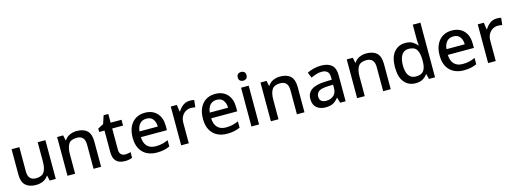

<svg xmlns="http://www.w3.org/2000/svg" viewBox="-7 -1664 6910 2578"><g transform="rotate(-15 3448.5 -375.0)"><path d="M546 -539V0H461L446 -71H441Q414 -29 368.5 -9.5Q323 10 271 10Q177 10 126.5 -37Q76 -84 76 -186V-539H184V-202Q184 -77 293 -77Q376 -77 407.5 -126Q439 -175 439 -267V-539Z M982 -549Q1077 -549 1126.5 -502Q1176 -455 1176 -351V0H1071V-336Q1071 -461 960 -461Q877 -461 846 -412Q815 -363 815 -272V0H709V-539H793L808 -466H813Q840 -508 885 -528.5Q930 -549 982 -549Z M1531 -76Q1552 -76 1573.5 -79.5Q1595 -83 1609 -89V-9Q1592 -1 1564.5 4.5Q1537 10 1508 10Q1463 10 1426.5 -5Q1390 -20 1368 -57Q1346 -94 1346 -161V-458H1272V-506L1350 -546L1388 -660H1453V-539H1604V-458H1453V-165Q1453 -120 1475 -98Q1497 -76 1531 -76Z M1929 -549Q2035 -549 2096 -483.5Q2157 -418 2157 -305V-246H1795Q1797 -164 1839 -120Q1881 -76 1957 -76Q2008 -76 2048.5 -85.5Q2089 -95 2131 -114V-26Q2090 -8 2048.5 1Q2007 10 1950 10Q1872 10 1812.5 -21Q1753 -52 1719.5 -113.5Q1686 -175 1686 -266Q1686 -356 1716.5 -419Q1747 -482 1801.5 -515.5Q1856 -549 1929 -549ZM1930 -467Q1872 -467 1838 -430Q1804 -393 1797 -325H2051Q2050 -388 2020.5 -427.5Q1991 -467 1930 -467Z M2554 -549Q2588 -549 2616 -543L2604 -444Q2592 -447 2576 -449Q2560 -451 2544 -451Q2506 -451 2472 -431.5Q2438 -412 2416.5 -374.5Q2395 -337 2395 -283V0H2289V-539H2373L2387 -443H2392Q2417 -486 2458 -517.5Q2499 -549 2554 -549Z M2906 -549Q3012 -549 3073 -483.5Q3134 -418 3134 -305V-246H2772Q2774 -164 2816 -120Q2858 -76 2934 -76Q2985 -76 3025.5 -85.5Q3066 -95 3108 -114V-26Q3067 -8 3025.5 1Q2984 10 2927 10Q2849 10 2789.5 -21Q2730 -52 2696.5 -113.5Q2663 -175 2663 -266Q2663 -356 2693.5 -419Q2724 -482 2778.5 -515.5Q2833 -549 2906 -549ZM2907 -467Q2849 -467 2815 -430Q2781 -393 2774 -325H3028Q3027 -388 2997.5 -427.5Q2968 -467 2907 -467Z M3320 -744Q3344 -744 3362 -730Q3380 -716 3380 -683Q3380 -651 3362 -636.5Q3344 -622 3320 -622Q3295 -622 3277 -636.5Q3259 -651 3259 -683Q3259 -716 3277 -730Q3295 -744 3320 -744ZM3372 -539V0H3266V-539Z M3809 -549Q3904 -549 3953.5 -502Q4003 -455 4003 -351V0H3898V-336Q3898 -461 3787 -461Q3704 -461 3673 -412Q3642 -363 3642 -272V0H3536V-539H3620L3635 -466H3640Q3667 -508 3712 -528.5Q3757 -549 3809 -549Z M4378 -548Q4476 -548 4525.5 -503.5Q4575 -459 4575 -365V0H4499L4478 -75H4474Q4439 -31 4400.5 -10.5Q4362 10 4294 10Q4221 10 4173 -29.5Q4125 -69 4125 -153Q4125 -234 4187.5 -277.5Q4250 -321 4379 -325L4470 -328V-356Q4470 -417 4443 -441.5Q4416 -466 4367 -466Q4327 -466 4288.5 -453.5Q4250 -441 4216 -425L4184 -502Q4221 -521 4271 -534.5Q4321 -548 4378 -548ZM4397 -256Q4305 -253 4270 -227Q4235 -201 4235 -154Q4235 -112 4260 -92.5Q4285 -73 4325 -73Q4387 -73 4428.5 -107.5Q4470 -142 4470 -212V-259Z M5008 -549Q5103 -549 5152.5 -502Q5202 -455 5202 -351V0H5097V-336Q5097 -461 4986 -461Q4903 -461 4872 -412Q4841 -363 4841 -272V0H4735V-539H4819L4834 -466H4839Q4866 -508 4911 -528.5Q4956 -549 5008 -549Z M5548 10Q5451 10 5392 -60Q5333 -130 5333 -269Q5333 -407 5392.5 -478Q5452 -549 5550 -549Q5611 -549 5649.5 -526Q5688 -503 5713 -470H5718Q5716 -484 5714 -511.5Q5712 -539 5712 -558V-760H5818V0H5734L5716 -72H5712Q5688 -37 5649 -13.5Q5610 10 5548 10ZM5574 -77Q5652 -77 5683.5 -120.5Q5715 -164 5715 -252V-267Q5715 -361 5685 -411Q5655 -461 5573 -461Q5508 -461 5475 -409Q5442 -357 5442 -266Q5442 -175 5475 -126Q5508 -77 5574 -77Z M6196 -549Q6302 -549 6363 -483.5Q6424 -418 6424 -305V-246H6062Q6064 -164 6106 -120Q6148 -76 6224 -76Q6275 -76 6315.5 -85.5Q6356 -95 6398 -114V-26Q6357 -8 6315.5 1Q6274 10 6217 10Q6139 10 6079.5 -21Q6020 -52 5986.5 -113.5Q5953 -175 5953 -266Q5953 -356 5983.5 -419Q6014 -482 6068.5 -515.5Q6123 -549 6196 -549ZM6197 -467Q6139 -467 6105 -430Q6071 -393 6064 -325H6318Q6317 -388 6287.5 -427.5Q6258 -467 6197 -467Z M6821 -549Q6855 -549 6883 -543L6871 -444Q6859 -447 6843 -449Q6827 -451 6811 -451Q6773 -451 6739 -431.5Q6705 -412 6683.5 -374.5Q6662 -337 6662 -283V0H6556V-539H6640L6654 -443H6659Q6684 -486 6725 -517.5Q6766 -549 6821 -549Z"/></g></svg>

Font: Noto Sans Thai Looped Medium
Style: Regular
Weight: 500
Designer: Sasikarn Vongin, Ben Mitchell
Foundry: The Fontpad Ltd
Version: Version 1.001; ttfautohint (v1.8.4.7-5d5b)